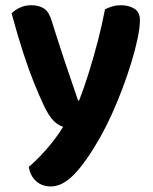

<svg xmlns="http://www.w3.org/2000/svg" viewBox="-20 -507 570 717"><path d="M141.9 -116.9Q126.3 -150.2 106.9 -198.1Q87.5 -246 66.6 -310.2Q45.7 -374.4 23.4 -456.9Q35 -469.6 54.4 -478.5Q73.9 -487.5 96.8 -487.5Q125.6 -487.5 144.6 -474.9Q163.5 -462.2 173.1 -428.7Q196.5 -353.9 220.9 -280.5Q245.4 -207.1 271.5 -131.9H275.5Q293.2 -176.6 311.2 -234.3Q329.3 -292 345.4 -353.8Q361.4 -415.5 372.1 -472.2Q385.7 -479.2 400.5 -483.3Q415.2 -487.5 431.8 -487.5Q460.7 -487.5 481.6 -474.7Q502.5 -461.9 502.5 -431.7Q502.5 -405.2 494.2 -364.7Q485.8 -324.2 471.3 -276.4Q456.8 -228.5 438 -178.3Q419.1 -128.1 397.9 -81.2Q376.7 -34.3 355.4 3.4Q302.8 96.4 258.2 142.9Q213.6 189.3 170.4 189.3Q136.1 189.3 114.1 168.8Q92 148.2 87.7 116.3Q109 98 132.6 73.4Q156.1 48.9 178 20.9Q199.8 -7 215.8 -33.4Q198.8 -38.4 181 -55Q163.2 -71.6 141.9 -116.9Z"/></svg>

Font: Baloo Tammudu 2
Style: Regular
Weight: 400
Designer: Maithili Shingre, Omkar Shende and Ek Type
Foundry: Ek Type
Version: Version 1.700